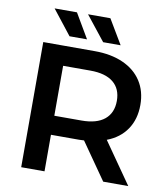

<svg xmlns="http://www.w3.org/2000/svg" viewBox="-89 -897 851 973"><g transform="rotate(10 336.0 -411.0)"><path d="M508 0 376 -189Q368 -188 351 -188H206V0H86V-644H351Q435 -644 497 -616.5Q559 -589 592.5 -537.5Q626 -486 626 -415Q626 -342 590.5 -289.5Q555 -237 489 -212L637 0ZM346 -543H206V-286H346Q424 -286 464.5 -319.5Q505 -353 505 -415Q505 -477 464.5 -510Q424 -543 346 -543ZM113 -822H228L302 -696H212ZM285 -822H400L475 -696H385Z"/></g></svg>

Font: Montserrat Ace
Style: Bold
Weight: 600
Designer: Julieta Ulanovsky
Foundry: Julieta Ulanovsky
Version: Version 1